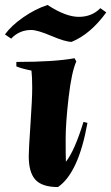

<svg xmlns="http://www.w3.org/2000/svg" viewBox="-59 -740 449 775"><path d="M7 -490Q161 -490 242 -505L249 -492Q230 -450 218 -347Q206 -244 206 -178Q206 -112 207 -87Q242 -131 278 -248L294 -244Q258 -42 175 15Q111 15 84 -14.5Q57 -44 57 -110Q57 -136 64 -238.5Q71 -341 71 -385.5Q71 -430 68 -455Q25 -464 7 -472ZM133 -720Q206 -672 259 -672Q312 -672 346 -707L370 -690Q306 -602 230 -571Q205 -571 148.5 -595Q92 -619 67 -619Q19 -619 -14 -584L-39 -601Q-13 -637 35.5 -670.5Q84 -704 133 -720Z"/></svg>

Font: Almendra
Style: Bold Italic
Weight: 700
Italic angle: -12°
Designer: Ana Sanfelippo
Foundry: Ana Sanfelippo
Version: Version 1.004